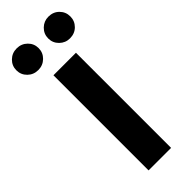

<svg xmlns="http://www.w3.org/2000/svg" viewBox="-350 -957 989 989"><g transform="rotate(-45 144.5 -462.5)"><path d="M-28.5 -902Q-5 -925 29 -925Q63 -925 86.5 -902Q110 -879 110 -846Q110 -813 86.5 -790Q63 -767 29 -767Q-5 -767 -28.5 -790Q-52 -813 -52 -846Q-52 -879 -28.5 -902ZM260 -925Q295 -925 318 -902Q341 -879 341 -846Q341 -813 318 -790Q295 -767 260 -767Q227 -767 203.5 -790Q180 -813 180 -846Q180 -879 203.5 -902Q227 -925 260 -925ZM229 -693V0H65V-693Z"/></g></svg>

Font: FiraGO
Style: Bold
Weight: 700
Designer: bBox Type
Foundry: bBox Type GmbH
Version: Version 1.001;PS 001.001;hotconv 1.0.88;makeotf.lib2.5.64775